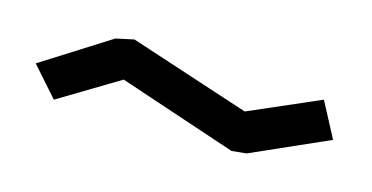

<svg xmlns="http://www.w3.org/2000/svg" viewBox="-34 -447 734 379"><g transform="rotate(15 333.0 -257.5)"><path d="M448 -176 206 -257 83 -183 30 -243 169 -331 206 -339 453 -258 598 -321 636 -249 478 -179Z"/></g></svg>

Font: ZCOOL KuaiLe
Style: Regular
Weight: 400
Designer: Lui Bingke
Foundry: ZCOOL
Version: Version 3.51;August 12, 2021;FontCreator 13.0.0.2613 64-bit